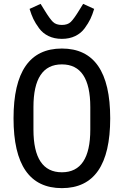

<svg xmlns="http://www.w3.org/2000/svg" viewBox="-20 -961 640 993"><path d="M133 -915 190 -941 211 -907Q238 -863 254 -847.5Q270 -832 300 -832Q330 -832 346 -847.5Q362 -863 389 -907L410 -941L467 -915Q458 -885 447.5 -863Q437 -841 418 -815Q399 -789 369 -774.5Q339 -760 300 -760Q261 -760 231 -774.5Q201 -789 182 -815Q163 -841 152.5 -863Q142 -885 133 -915ZM550 -349Q550 12 300 12Q50 12 50 -349Q50 -710 300 -710Q550 -710 550 -349ZM447 -291V-407Q447 -628 300 -628Q153 -628 153 -407V-291Q153 -70 300 -70Q447 -70 447 -291Z"/></svg>

Font: IBM Plex Mono Text
Style: Regular
Weight: 450
Designer: Mike Abbink, Paul van der Laan, Pieter van Rosmalen
Foundry: Bold Monday
Version: Version 2.000